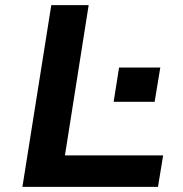

<svg xmlns="http://www.w3.org/2000/svg" viewBox="-20 -725 712 745"><path d="M67 0 179 -705H324L232 -122H613L593 0ZM421 -330 442 -463H602L580 -330Z"/></svg>

Font: Nunito Sans 7pt SemiExpanded
Style: Bold Italic
Weight: 700
Width: 6
Italic angle: -9°
Designer: Vernon Adams
Foundry: Vernon Adams
Version: Version 3.101;gftools[0.9.27]